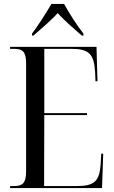

<svg xmlns="http://www.w3.org/2000/svg" viewBox="-20 -951 576 971"><path d="M142 -781V-771H149C187 -805 238 -847 272 -885C298 -854 367 -794 394 -771H402V-781C370 -821 329 -886 304 -931H240C214 -886 172 -821 142 -781ZM31 0H496L502 -174H492L489 -120C483 -34 457 -10 367 -10H203L204 -369H420V-379H204V-704H339C429 -704 455 -680 461 -587L463 -540H473L468 -714H31V-704H50C95 -704 112 -690 112 -629V-85C112 -24 94 -10 50 -10H31Z"/></svg>

Font: Noto Serif Display Condensed
Style: Regular
Weight: 400
Width: 3
Designer: Monotype Design Team
Foundry: Monotype Imaging Inc.
Version: Version 2.009